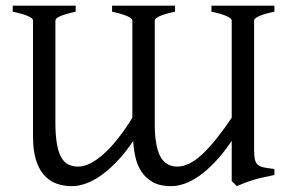

<svg xmlns="http://www.w3.org/2000/svg" viewBox="-20 -635 998 670"><path d="M244.1 -615.2V-594.2Q207 -585.9 190.2 -578.4Q173.3 -570.8 173.3 -564V-209.5Q173.3 -163.6 178.5 -133.5Q183.6 -103.5 193.8 -85.7Q204.1 -67.9 219 -60.8Q233.9 -53.7 253.4 -53.7Q272.9 -53.7 295.7 -65.2Q318.4 -76.7 342.5 -98.4Q366.7 -120.1 391.8 -151.9Q417 -183.6 441.9 -224.1V-564Q441.9 -570.8 422.9 -579.1Q403.8 -587.4 371.1 -594.2V-615.2H590.8V-594.2Q555.7 -586.9 537.8 -578.9Q520 -570.8 520 -564V-204.6Q520 -164.1 524.9 -135.5Q529.8 -106.9 539.6 -88.9Q549.3 -70.8 564.2 -62.3Q579.1 -53.7 599.1 -53.7Q640.1 -53.7 686.5 -97.4Q732.9 -141.1 788.6 -224.1V-564Q788.6 -570.8 770 -579.1Q751.5 -587.4 717.8 -594.2V-615.2H937.5V-594.2Q902.3 -586.9 884.5 -578.9Q866.7 -570.8 866.7 -564V-114.3Q866.7 -92.8 869.1 -80.1Q871.6 -67.4 879.2 -60.5Q886.7 -53.7 900.6 -50.8Q914.6 -47.9 937.5 -45.4V-24.4Q912.6 -19 895.8 -15.4Q878.9 -11.7 865 -7.6Q851.1 -3.4 837.6 1.7Q824.2 6.8 806.6 14.6L788.6 -2.9V-143.6Q759.3 -100.1 730.7 -70.1Q702.1 -40 675.3 -21.2Q648.4 -2.4 623.8 6.1Q599.1 14.6 577.1 14.6Q538.6 14.6 513.7 0.7Q488.8 -13.2 473.9 -35.6Q459 -58.1 452.6 -86.4Q446.3 -114.7 444.8 -143.1Q417.5 -102.1 388.9 -72.3Q360.4 -42.5 333 -23.2Q305.7 -3.9 279.8 5.4Q253.9 14.6 231.4 14.6Q200.2 14.6 175 4.9Q149.9 -4.9 132.1 -25.9Q114.3 -46.9 104.7 -79.6Q95.2 -112.3 95.2 -158.2V-564Q95.2 -570.8 77.6 -578.9Q60.1 -586.9 24.4 -594.2V-615.2Z"/></svg>

Font: Akkhara
Style: Regular
Weight: 400
Designer: J. Victor Gaultney
Version: Version 1.00 June 13, 2006, initial release